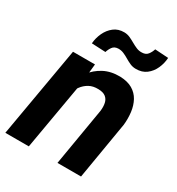

<svg xmlns="http://www.w3.org/2000/svg" viewBox="-179 -861 901 975"><g transform="rotate(30 271.5 -374.0)"><path d="M207 -407.7 136.2 0H-1.5L90.3 -528.3H219.2ZM166.5 -282.7 132.3 -281.7Q137.7 -329.1 153.8 -375.5Q169.9 -421.9 198 -459.2Q226.1 -496.6 266.8 -518.1Q307.6 -539.6 361.8 -538.6Q405.8 -537.1 434.3 -520.3Q462.9 -503.4 478.3 -475.1Q493.7 -446.8 498.3 -411.1Q502.9 -375.5 499 -336.9L442.4 0H304.2L361.3 -338.4Q364.3 -364.3 359.9 -384.3Q355.5 -404.3 340.6 -416Q325.7 -427.7 297.4 -428.2Q266.1 -429.2 243.4 -416.5Q220.7 -403.8 205.1 -382.3Q189.5 -360.8 180.2 -335Q170.9 -309.1 166.5 -282.7ZM445.8 -747.6 524.4 -742.7Q522.5 -710 509 -679.9Q495.6 -649.9 470.7 -630.9Q445.8 -611.8 409.2 -612.3Q391.1 -612.3 375.2 -619.4Q359.4 -626.5 344.5 -635.5Q329.6 -644.5 314.2 -651.1Q298.8 -657.7 281.7 -657.2Q259.8 -656.2 249.3 -641.8Q238.8 -627.4 233.4 -609.4L151.9 -613.3Q154.3 -645.5 168.2 -675.5Q182.1 -705.6 207 -725.1Q231.9 -744.6 268.1 -744.1Q285.6 -743.7 301.3 -736.6Q316.9 -729.5 332 -720.7Q347.2 -711.9 362.8 -705.3Q378.4 -698.7 396 -699.7Q417.5 -700.2 428.7 -714.4Q439.9 -728.5 445.8 -747.6Z"/></g></svg>

Font: Roboto
Style: Bold Italic
Weight: 700
Italic angle: -12°
Designer: Christian Robertson
Foundry: Google
Version: Version 3.0